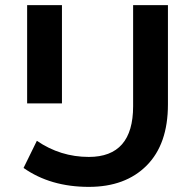

<svg xmlns="http://www.w3.org/2000/svg" viewBox="-20 -720 762 750"><path d="M327 10Q177 10 72 -64L124 -170Q216 -107 327 -107Q500 -107 500 -305V-700H636V-312Q636 -157 553 -73.5Q470 10 327 10ZM86 -316V-700H222V-316Z"/></svg>

Font: Belfius21
Style: Bold
Weight: 700
Designer: Montserrat's base design by Julieta Ulanovsky, modified by Coast SPRL for Belfius Bank NV.
Foundry: Montserrat's base design by Julieta Ulanovsky, modified by Coast SPRL for Belfius Bank NV.
Version: Version 2.000;FEAKit 1.0